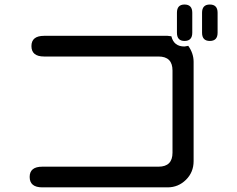

<svg xmlns="http://www.w3.org/2000/svg" viewBox="-20 -847 1040 844"><path d="M807.6 -645.5Q831.1 -612.3 831.1 -575.2V-138.7Q831.1 -89.8 797.4 -56.6Q763.7 -23.4 716.8 -23.4H166Q110.4 -23.4 110.4 -69.3Q110.4 -114.3 166 -114.3H676.8Q738.3 -114.3 738.3 -175.8V-537.1Q738.3 -598.6 676.8 -598.6H173.8Q118.2 -598.6 118.2 -644.5Q118.2 -689.5 173.8 -689.5H716.8L733.4 -687.5Q744.1 -642.6 791 -642.6ZM868.2 -791Q868.2 -827.1 902.3 -827.1Q936.5 -827.1 936.5 -791V-703.1Q936.5 -667 902.3 -667Q868.2 -667 868.2 -703.1ZM757.8 -791Q757.8 -827.1 791 -827.1Q825.2 -827.1 825.2 -791V-703.1Q825.2 -667 791 -667Q757.8 -667 757.8 -703.1Z"/></svg>

Font: MotoyaLMaru
Style: W3 mono
Weight: 400
Version: Version 1.01